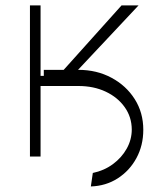

<svg xmlns="http://www.w3.org/2000/svg" viewBox="-20 -565 594 693"><path d="M88.1 0V-545.5H126.4V-291.2H138.1V-312.9H209.9L418.7 -545.5H480.1L261.7 -312.9H263.1Q329.2 -312.9 382.3 -284.4Q435.4 -256 466.3 -207.2Q497.2 -158.4 497.2 -96.6Q497.2 -40.1 472.5 5.5Q447.8 51.1 405 78.7Q362.2 106.2 307.9 108L315 59.3Q355.8 50.8 387.4 27.5Q419 4.3 437.3 -28.4Q455.6 -61.1 455.6 -97.7Q455.3 -142.8 430 -178.3Q404.8 -213.8 361.5 -234.2Q318.2 -254.6 263.1 -254.6H126.4V0Z"/></svg>

Font: Inter UI Extra Light
Style: Regular
Weight: 200
Designer: Rasmus Andersson
Foundry: rsms
Version: 3.2;8d6f07862